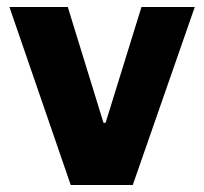

<svg xmlns="http://www.w3.org/2000/svg" viewBox="-20 -531 586 551"><path d="M183 0 7 -511H174.5L277 -178.5H283L386 -511H539L361 0Z"/></svg>

Font: Chivo Medium
Style: Regular
Weight: 500
Designer: Hector Gatti
Foundry: Omnibus-Type
Version: Version 2.002